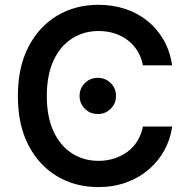

<svg xmlns="http://www.w3.org/2000/svg" viewBox="-20 -757 775 787"><path d="M382.8 9.8Q288.1 9.8 213.4 -34.9Q138.7 -79.6 95.9 -163.1Q53.2 -246.6 53.2 -363.3Q53.2 -480.5 96.2 -564.2Q139.2 -647.9 213.9 -692.6Q288.6 -737.3 382.8 -737.3Q441.4 -737.3 492.4 -720.7Q543.5 -704.1 583.7 -671.9Q624 -639.6 650.4 -593.8Q676.8 -547.9 685.5 -489.3H565.9Q559.1 -523.4 542.7 -549.3Q526.4 -575.2 502.2 -593.3Q478 -611.3 448 -620.6Q418 -629.9 384.3 -629.9Q323.2 -629.9 274.9 -598.9Q226.6 -567.9 199.2 -508.5Q171.9 -449.2 171.9 -363.3Q171.9 -277.3 199.7 -218Q227.5 -158.7 275.4 -128.2Q323.2 -97.7 384.3 -97.7Q417.5 -97.7 447.5 -107.2Q477.5 -116.7 502 -134.5Q526.4 -152.3 542.7 -178.5Q559.1 -204.6 565.9 -238.3H686Q678.2 -185.1 653.1 -139.9Q627.9 -94.7 588.1 -61Q548.3 -27.3 496.6 -8.8Q444.8 9.8 382.8 9.8ZM380.9 -289.6Q349.6 -289.6 327.9 -311.3Q306.2 -333 306.2 -363.8Q306.2 -395 327.9 -416.5Q349.6 -438 380.9 -438Q412.1 -438 433.8 -416.5Q455.6 -395 455.6 -363.8Q455.6 -333 433.8 -311.3Q412.1 -289.6 380.9 -289.6Z"/></svg>

Font: Inter
Style: 540
Weight: 540
Designer: Rasmus Andersson
Foundry: rsms
Version: Version 4.001;git-66647c0bb